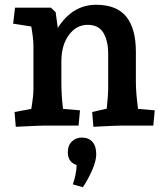

<svg xmlns="http://www.w3.org/2000/svg" viewBox="-20 -526 690 804"><path d="M41 -57 111 -70Q120 -124 120 -152V-336Q120 -363 111 -415L35 -427L43 -494H193L213 -475L222 -409Q284 -506 382 -506Q469 -506 509 -456Q549 -406 549 -309V-182Q549 -138 558 -70L628 -64L622 0H484Q464 0 371 5L366 -57L427 -71Q433 -131 433 -152V-301Q433 -355 413 -388.5Q393 -422 347 -422Q300 -422 268.5 -379.5Q237 -337 237 -269V-182Q237 -124 244 -70L315 -64L309 0H162Q144 0 46 5ZM301 165Q264 153 264 112Q264 82 281.5 66Q299 50 322 50Q351 50 367 68Q383 86 383 120Q383 148 365.5 187.5Q348 227 327 258L285 246Q300 202 301 165Z"/></svg>

Font: Andada Pro
Style: Bold
Weight: 700
Designer: Carolina Giovagnoli
Foundry: Huerta Tipografica
Version: Version 3.005; ttfautohint (v1.8.4)